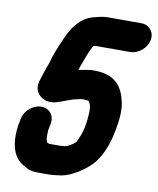

<svg xmlns="http://www.w3.org/2000/svg" viewBox="-100 -841 900 1097"><g transform="rotate(10 350.5 -292.5)"><path d="M629.5 -764H435.5C404.4 -764 376.5 -755.2 355.4 -750.2C280.8 -730.5 238.7 -668.8 210.9 -607.1C190.6 -561.8 166 -504.1 152 -450.4C143.9 -426.1 132 -398.3 123.6 -368.3C117.8 -349.9 104.8 -320.9 111.3 -292.2C121.3 -248.6 172.4 -216.3 234 -236.3C270.7 -246.8 305.5 -265 339.1 -271.5C357 -274.9 363 -278 378.5 -278C391 -278 403.7 -276.4 409.7 -274.8C420 -261.4 426.2 -245 425.4 -220.8C424.7 -189.1 422.3 -156.9 415.4 -122C409 -90.2 393.3 -50.2 380.5 -29.5C377.6 -27.3 374.7 -25.1 368.7 -20.1C355.6 -10.1 349 -6.5 334.1 1.4C322.9 3.6 306.5 6 292.8 6H229.9C227.9 5 224.7 3.4 219 0.9C218.7 0.5 218.1 -0.1 216.2 -2.6C214.7 -8.3 213.7 -13.1 211.9 -21.4L210.8 -33.8C210.7 -36.5 211.4 -64.9 212 -70.3L219.6 -108C229.1 -155.8 198.4 -195 150.4 -195C102.4 -195 56.1 -155.8 46.6 -108L38.4 -67C38.3 -66.6 38.2 -65.8 38.1 -65.2C28 13.4 35 79.8 74.8 126.4C94 147.4 115.2 156.7 134.4 167.4C152.9 177.6 179.1 179 202.3 179H260.3C276.9 179 293.1 176.5 306.4 174.9C342 172.5 371.6 161.8 398.7 147.3L423.9 133.1C443.5 122 478.2 95.1 495.6 77.5C541.9 30.8 572.9 -44.5 588.2 -121C601 -185.3 609.3 -245.5 598.7 -298.4C580.8 -383.1 539 -450.6 414.7 -451C400.9 -451.6 384.1 -450.5 369.3 -447.5C355 -444.7 340.5 -442.7 321.8 -438.5C324 -445.7 326.3 -452.7 329.8 -461.7C345.4 -505.4 361.6 -551.6 380.2 -584.5C380.6 -585.2 381.1 -586.2 381.5 -587C389.7 -589.5 394.9 -591 401 -591H595C642 -591 689.7 -629.8 699.3 -677.5C708.8 -725.2 676.6 -764 629.5 -764Z"/></g></svg>

Font: Smoothie
Style: BdIt
Weight: 700
Foundry: Cannot Into Space Fonts
Version: Version 0.8